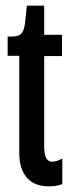

<svg xmlns="http://www.w3.org/2000/svg" viewBox="-20 -651 255 678"><path d="M152 7Q101 7 74.5 -24Q48 -55 48 -110V-454H7V-522H22Q47 -522 56 -533Q65 -544 68 -567L75 -631H136V-528H199V-453H136V-136Q136 -106 143 -93Q150 -80 165 -80Q171 -80 180 -82.5Q189 -85 200 -91V-1Q188 4 175.5 5.5Q163 7 152 7Z"/></svg>

Font: Bricolage Grotesque 96pt Condensed
Style: Regular
Weight: 400
Width: 3
Designer: Mathieu Triay
Foundry: Atelier Triay
Version: Version 1.001; ttfautohint (v1.8.4.7-5d5b);gftools[0.9.33.de